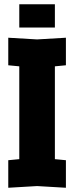

<svg xmlns="http://www.w3.org/2000/svg" viewBox="-20 -882 350 906"><path d="M19 4V-126L71 -131V-569L19 -574V-704L155 -696L291 -704V-574L239 -569V-131L291 -126V4L155 -4ZM71 -752V-862H239V-752Z"/></svg>

Font: Tektur Condensed
Style: Bold
Weight: 700
Width: 3
Designer: Adam Jagosz
Foundry: Adam Jagosz
Version: Version 1.005;gftools[0.9.30]